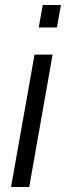

<svg xmlns="http://www.w3.org/2000/svg" viewBox="-20 -743 262 763"><path d="M133.8 -633.8 149.9 -723.1H222.2L206.1 -633.8ZM23.9 0 117.2 -525.9H189L96.2 0Z"/></svg>

Font: Archivo Light
Style: Italic
Weight: 300
Italic angle: -10°
Designer: Hector Gatti
Foundry: Omnibus-Type
Version: Version 2.001